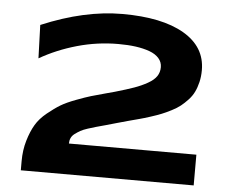

<svg xmlns="http://www.w3.org/2000/svg" viewBox="-51 -779 1011 839"><g transform="rotate(5 454.0 -359.5)"><path d="M69.8 -40Q69.8 -88.9 82.3 -130.6Q94.7 -172.4 112.1 -201.7Q129.4 -231 160.9 -256.6Q192.4 -282.2 217.3 -297.1Q242.2 -312 283.2 -327.4Q324.2 -342.8 347.2 -349.6Q370.1 -356.4 410.6 -367.2Q438 -374.5 450.2 -377.9Q501 -392.6 532.5 -403.8Q564 -415 590.3 -429.9Q616.7 -444.8 628.4 -462.2Q640.1 -479.5 640.1 -502Q640.1 -524.4 625.2 -541.3Q610.4 -558.1 583.5 -567.9Q556.6 -577.6 522.7 -582.3Q488.8 -586.9 446.8 -586.9Q355 -586.9 266.8 -562Q178.7 -537.1 104 -494.1L99.1 -640.1Q286.6 -719.2 453.1 -719.2Q627 -719.2 723.4 -663.1Q819.8 -606.9 819.8 -504.9Q819.8 -477.1 814 -452.4Q808.1 -427.7 798.8 -408.7Q789.6 -389.6 773.7 -372.6Q757.8 -355.5 742.4 -343.3Q727.1 -331.1 703.6 -319.1Q680.2 -307.1 661.4 -299.6Q642.6 -292 614.5 -283Q586.4 -273.9 566.9 -268.8Q547.4 -263.7 517.3 -255.6Q487.3 -247.6 469.2 -242.2Q451.2 -236.8 424.6 -229.5Q397.9 -222.2 381.8 -217.8Q365.7 -213.4 345.5 -206.8Q325.2 -200.2 313.5 -193.6Q301.8 -187 290.3 -178.5Q278.8 -169.9 273.9 -158.9Q269 -147.9 269 -134.8H828.1V0H69.8Z"/></g></svg>

Font: Messapia Bold
Style: Regular
Weight: 400
Designer: Luca Marsano
Foundry: Collletttivo
Version: Version 1.000;FEAKit 1.0